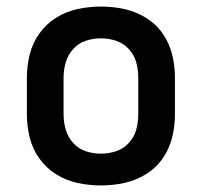

<svg xmlns="http://www.w3.org/2000/svg" viewBox="-20 -558 616 586"><path d="M288 8Q324 8 359 0.5Q394 -7 425 -26Q456 -45 476.5 -74.5Q497 -104 505.5 -139Q514 -174 514 -210V-320Q514 -356 505.5 -391Q497 -426 476.5 -455.5Q456 -485 425 -504Q394 -523 359 -530.5Q324 -538 288 -538Q252 -538 217 -530.5Q182 -523 151.5 -504Q121 -485 100 -455.5Q79 -426 70.5 -391Q62 -356 62 -320V-210Q62 -174 70.5 -139Q79 -104 100 -74.5Q121 -45 151.5 -26Q182 -7 217 0.5Q252 8 288 8ZM288 -89Q264 -89 241.5 -96.5Q219 -104 203 -122Q187 -140 180.5 -163Q174 -186 174 -210V-320Q174 -344 180.5 -367Q187 -390 203 -408Q219 -426 241.5 -433.5Q264 -441 288 -441Q312 -441 334.5 -433.5Q357 -426 373.5 -408Q390 -390 396 -367Q402 -344 402 -320V-210Q402 -186 396 -163Q390 -140 373.5 -122Q357 -104 334.5 -96.5Q312 -89 288 -89Z"/></svg>

Font: Iosevka Sparkle Semibold
Style: Regular
Weight: 600
Designer: Belleve Invis
Foundry: Belleve Invis
Version: Version 4.5.0; ttfautohint (v1.8.3)